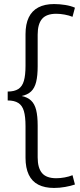

<svg xmlns="http://www.w3.org/2000/svg" viewBox="-20 -825 395 948"><path d="M247 103Q201 103 169.5 87Q138 71 122 37.5Q106 4 106 -46V-202Q106 -249 98 -276.5Q90 -304 70.5 -316.5Q51 -329 18 -329V-373Q51 -373 70.5 -385.5Q90 -398 98 -426Q106 -454 106 -500V-656Q106 -706 122 -739Q138 -772 169.5 -788.5Q201 -805 247 -805Q274 -805 302 -800.5Q330 -796 350 -787L338 -742Q321 -749 299 -753Q277 -757 258 -757Q209 -757 187.5 -731.5Q166 -706 166 -654V-497Q166 -451 158.5 -420.5Q151 -390 133.5 -373.5Q116 -357 87 -351Q116 -345 133.5 -328.5Q151 -312 158.5 -282Q166 -252 166 -205V-48Q166 4 187.5 29.5Q209 55 258 55Q278 55 299.5 51Q321 47 338 40L350 86Q330 93 302 98Q274 103 247 103Z"/></svg>

Font: Pathway Extreme 28pt ExtraLight
Style: Regular
Weight: 250
Designer: Eduardo Rodriguez Tunni
Foundry: Eduardo Rodriguez Tunni
Version: Version 1.001;gftools[0.9.26]